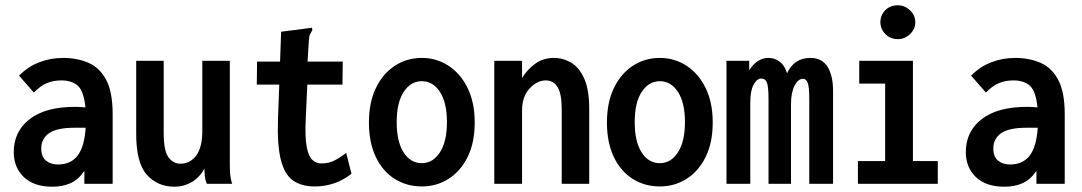

<svg xmlns="http://www.w3.org/2000/svg" viewBox="-20 -695 4090 726"><path d="M178 11Q108 11 70 -25.5Q32 -62 32 -120Q32 -198 92 -244.5Q152 -291 264 -291Q281 -291 303 -289Q297 -350 274.5 -370.5Q252 -391 212 -391Q183 -391 158 -381Q133 -371 108 -345L52 -409Q87 -444 129.5 -460Q172 -476 218 -476Q272 -476 314.5 -457.5Q357 -439 381.5 -393Q406 -347 406 -263V0H299V-49Q276 -15 246 -2Q216 11 178 11ZM136 -134Q136 -102 154 -87.5Q172 -73 199 -73Q247 -73 273 -106Q299 -139 304 -212Q293 -212 282.5 -212Q272 -212 263 -212Q194 -212 165 -191Q136 -170 136 -134Z M640 11Q575 11 534.5 -35Q494 -81 495 -194V-465H599V-191Q599 -125 617 -100.5Q635 -76 662 -76Q699 -76 722 -107Q745 -138 745 -200V-465H849V-73Q849 -53 850.5 -35Q852 -17 858 0H762Q756 -14 754.5 -28Q753 -42 753 -58Q735 -24 705 -6.5Q675 11 640 11Z M1170 10Q1120 10 1088 -12.5Q1056 -35 1042 -90.5Q1028 -146 1031 -242L1036 -375H951L952 -462H1039L1043 -575L1151 -589L1160 -590L1161 -581Q1157 -574 1153 -566.5Q1149 -559 1148 -543L1143 -462H1276L1275 -375H1142L1136 -243Q1133 -177 1139.5 -141Q1146 -105 1160.5 -91Q1175 -77 1195 -77Q1224 -77 1246.5 -89Q1269 -101 1289 -117L1309 -38Q1248 10 1170 10Z M1575 10Q1518 10 1472.5 -18.5Q1427 -47 1401 -101.5Q1375 -156 1375 -232Q1375 -307 1401 -361.5Q1427 -416 1472.5 -446Q1518 -476 1575 -476Q1631 -476 1676.5 -446Q1722 -416 1748.5 -361.5Q1775 -307 1775 -232Q1775 -156 1748.5 -102Q1722 -48 1676.5 -19Q1631 10 1575 10ZM1575 -78Q1617 -78 1643.5 -119Q1670 -160 1670 -233Q1670 -307 1643.5 -347.5Q1617 -388 1575 -388Q1533 -388 1506.5 -347.5Q1480 -307 1480 -233Q1480 -160 1506 -119Q1532 -78 1575 -78Z M1849 0V-465H1954V-400Q1975 -434 2005 -455Q2035 -476 2074 -476Q2110 -476 2140.5 -457.5Q2171 -439 2189.5 -397Q2208 -355 2208 -284V0H2104V-283Q2104 -340 2088.5 -365.5Q2073 -391 2044 -391Q2011 -391 1982.5 -360.5Q1954 -330 1954 -277V0Z M2475 10Q2418 10 2372.5 -18.5Q2327 -47 2301 -101.5Q2275 -156 2275 -232Q2275 -307 2301 -361.5Q2327 -416 2372.5 -446Q2418 -476 2475 -476Q2531 -476 2576.5 -446Q2622 -416 2648.5 -361.5Q2675 -307 2675 -232Q2675 -156 2648.5 -102Q2622 -48 2576.5 -19Q2531 10 2475 10ZM2475 -78Q2517 -78 2543.5 -119Q2570 -160 2570 -233Q2570 -307 2543.5 -347.5Q2517 -388 2475 -388Q2433 -388 2406.5 -347.5Q2380 -307 2380 -233Q2380 -160 2406 -119Q2432 -78 2475 -78Z M2727 0V-465H2813V-429Q2842 -476 2886 -476Q2909 -476 2928 -462Q2947 -448 2956 -418Q2983 -476 3044 -476Q3089 -476 3110 -441Q3131 -406 3130 -345V0H3040V-322Q3040 -368 3034 -382.5Q3028 -397 3016 -397Q2998 -397 2984.5 -371Q2971 -345 2971 -302V0H2886V-318Q2886 -367 2880 -382.5Q2874 -398 2858 -398Q2842 -398 2829.5 -375Q2817 -352 2817 -306V0Z M3224 0V-86H3327V-379H3229V-465H3432V-86H3526V0ZM3375 -547Q3347 -547 3328 -566Q3309 -585 3309 -611Q3309 -638 3327.5 -656.5Q3346 -675 3375 -675Q3401 -675 3421 -656Q3441 -637 3441 -611Q3441 -585 3421 -566Q3401 -547 3375 -547Z M3778 11Q3708 11 3670 -25.5Q3632 -62 3632 -120Q3632 -198 3692 -244.5Q3752 -291 3864 -291Q3881 -291 3903 -289Q3897 -350 3874.5 -370.5Q3852 -391 3812 -391Q3783 -391 3758 -381Q3733 -371 3708 -345L3652 -409Q3687 -444 3729.5 -460Q3772 -476 3818 -476Q3872 -476 3914.5 -457.5Q3957 -439 3981.5 -393Q4006 -347 4006 -263V0H3899V-49Q3876 -15 3846 -2Q3816 11 3778 11ZM3736 -134Q3736 -102 3754 -87.5Q3772 -73 3799 -73Q3847 -73 3873 -106Q3899 -139 3904 -212Q3893 -212 3882.5 -212Q3872 -212 3863 -212Q3794 -212 3765 -191Q3736 -170 3736 -134Z"/></svg>

Font: Inconsolata SemiCondensed Bold
Style: Regular
Weight: 700
Width: 4
Monospace: yes
Designer: Raph Levien, Cyreal, Brenton Simpson
Foundry: Raph Levien, Cyreal, Google
Version: Version 3.001; ttfautohint (v1.8.2.53-6de2)